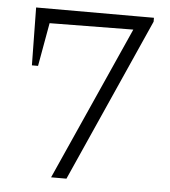

<svg xmlns="http://www.w3.org/2000/svg" viewBox="-47 -642 605 685"><g transform="rotate(5 255.5 -299.5)"><path d="M58 -392 55 -599H117L80 -392ZM73 -547V-599H446V-551ZM477 -585 216 0H161L429 -599H477Z"/></g></svg>

Font: Piazzolla Thin ExtraLight
Style: Regular
Weight: 250
Version: Version 2.005